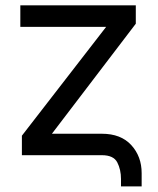

<svg xmlns="http://www.w3.org/2000/svg" viewBox="-20 -565 574 699"><path d="M474.4 -478.7 169 -78.1H350.9Q420.1 -78.1 457.9 -36.8Q495.7 4.6 495.7 65.3V113.6H420.5V86.6Q420.5 52.6 407 26.3Q393.5 0 350.9 0H59.7V-71L366.5 -467.3H54V-545.5H474.4Z"/></svg>

Font: Inter UI
Style: Regular
Weight: 400
Designer: Rasmus Andersson
Foundry: rsms
Version: Version 2.2